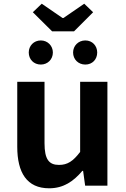

<svg xmlns="http://www.w3.org/2000/svg" viewBox="-20 -1001 677 1035"><path d="M245 14C322 14 376 -23 424 -80H428L439 0H559V-560H412V-182C374 -132 344 -112 298 -112C244 -112 220 -142 220 -229V-560H73V-210C73 -70 125 14 245 14ZM205 -981 157 -935 261 -832H379L482 -935L434 -981L322 -904H317ZM200 -653C237 -653 265 -681 265 -718C265 -754 237 -783 200 -783C162 -783 135 -754 135 -718C135 -681 162 -653 200 -653ZM440 -653C478 -653 504 -681 504 -718C504 -754 478 -783 440 -783C402 -783 374 -754 374 -718C374 -681 402 -653 440 -653Z"/></svg>

Font: Genne Gothic Bold
Style: Regular
Weight: 700
Designer: Ryoko NISHIZUKA (kana & ideographs); Paul D. Hunt (Latin, Greek & Cyrillic); Wenlong ZHANG (bopomofo); Sandoll Communica
Foundry: Adobe Systems Incorporated
Version: Version 1.004;PS 1.004;hotconv 16.6.51;makeotf.lib2.5.65220